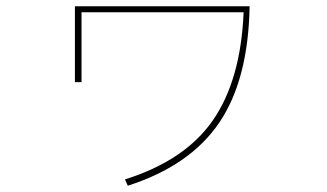

<svg xmlns="http://www.w3.org/2000/svg" viewBox="-20 -561 1040 610"><path d="M218 -541H773Q769 -307 676 -170.5Q583 -34 386 29L377 9Q568 -51 656.5 -179Q745 -307 754 -522H239V-300H218Z"/></svg>

Font: IBM Plex Sans JP Thin
Style: Regular
Weight: 100
Designer: Mike Abbink; Paul van der Laan; Pieter van Rosmalen; Wujin Sim; Yejin Wi; Jinhee Kim; Boomi Park; Yona Kim; Kichan Ma
Foundry: Sandoll Inc.
Version: Version 1.001